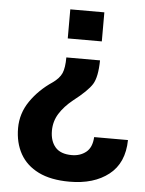

<svg xmlns="http://www.w3.org/2000/svg" viewBox="-52 -570 610 806"><g transform="rotate(5 253.0 -167.5)"><path d="M355 -406H211.5V-528.5H355ZM271 192.5Q192 192.5 140 166.8Q88 141 62.2 94.8Q36.5 48.5 36.5 -13Q36.5 -75 72.2 -127Q108 -179 164 -216.5Q192.5 -236.5 202.5 -259.2Q212.5 -282 212.5 -326H354.5Q353.5 -255.5 334.5 -225Q315.5 -194.5 256 -148.5Q220 -119.5 199.5 -86.8Q179 -54 179 -14Q179 29 201.2 54.8Q223.5 80.5 271 80.5Q306 80.5 330.8 60.8Q355.5 41 358 -3H500.5Q499 94 436.2 143.2Q373.5 192.5 271 192.5Z"/></g></svg>

Font: Roberto Sans
Style: Bold
Weight: 700
Designer: Google (font) & Cristiano Sobral (main changes)
Version: Version 1.000;October 12, 2021;FontCreator 14.0.0.2814 64-bi